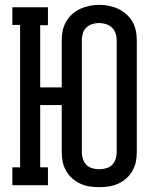

<svg xmlns="http://www.w3.org/2000/svg" viewBox="-20 -765 640 793"><path d="M390 8Q370 8 350 5Q330 2 311.5 -6.5Q293 -15 278 -28.5Q263 -42 253 -59.5Q243 -77 239 -96.5Q235 -116 235 -137V-331H146V-74H178V0H31V-74H63V-662H31V-735H178V-661H146V-404H235V-599Q235 -619 239 -638.5Q243 -658 253 -675.5Q263 -693 278 -706.5Q293 -720 311.5 -728.5Q330 -737 350 -741Q370 -745 390 -745Q410 -745 430 -741Q450 -737 468 -728.5Q486 -720 501.5 -706.5Q517 -693 527 -675.5Q537 -658 541 -638.5Q545 -619 545 -599V-137Q545 -116 541 -96.5Q537 -77 527 -59.5Q517 -42 502 -28.5Q487 -15 468.5 -6.5Q450 2 430 5Q410 8 390 8ZM390 -66Q404 -66 418.5 -70Q433 -74 443 -84Q453 -94 457.5 -108Q462 -122 462 -137V-599Q462 -613 457.5 -627Q453 -641 442.5 -651Q432 -661 417.5 -665.5Q403 -670 389 -670Q375 -670 361 -665.5Q347 -661 336.5 -651Q326 -641 322 -627Q318 -613 318 -599V-137Q318 -122 322.5 -108Q327 -94 337 -84Q347 -74 361.5 -70Q376 -66 390 -66Z"/></svg>

Font: Iosevka Curly Slab Extended
Style: Regular
Weight: 400
Width: 7
Monospace: yes
Designer: Belleve Invis
Foundry: Belleve Invis
Version: Version 11.1.0; ttfautohint (v1.8.3)